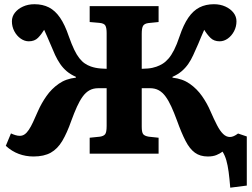

<svg xmlns="http://www.w3.org/2000/svg" viewBox="-20 -729 1196 911"><path d="M1072.5 161.5Q1069 118 1064.8 86.5Q1060.5 55 1054 32Q1047.5 9 1036 -9.5Q1024 -0.5 1007.3 6.5Q990.5 13.5 966 13.5Q929.5 13.5 904.8 -4.5Q880 -22.5 860.5 -60.3Q841 -98 820 -156.5Q806 -194.5 793 -223Q780 -251.5 765.5 -271.2Q751 -291 733.3 -300.7Q715.5 -310.5 692 -310.5H652.5V-127.5Q652.5 -102.5 658.8 -93.3Q665 -84 685.5 -80.5L732.5 -75.5V0H405.5V-75.5L454 -80.5Q471.5 -83 478.7 -92Q486 -101 486 -131.5V-310.5H446.5Q422.5 -310.5 404.5 -300.5Q386.5 -290.5 372.3 -270.7Q358 -251 345 -222.3Q332 -193.5 318.5 -156.5Q298 -98 275.5 -60.3Q253 -22.5 220.8 -4.5Q188.5 13.5 139 13.5Q102 13.5 69 1.2Q36 -11 7.5 -37L32 -96Q42.5 -91 53.3 -87.8Q64 -84.5 74 -84.5Q86.5 -84.5 96.7 -91.5Q107 -98.5 116.7 -113Q126.5 -127.5 136.7 -149.5Q147 -171.5 160 -201.5Q176.5 -239 200.5 -273.2Q224.5 -307.5 258.7 -331.5Q293 -355.5 340 -360.5V-364.5Q315 -375.5 297 -390.7Q279 -406 265.8 -425.2Q252.5 -444.5 241.5 -468Q228 -499.5 219 -520.2Q210 -541 203.3 -556.7Q196.5 -572.5 189.5 -587.5Q176.5 -566 160.3 -549.5Q144 -533 116.5 -533Q96.5 -533 78 -546Q59.5 -559 48 -580.7Q36.5 -602.5 36.5 -628Q36.5 -650.5 50.7 -668.7Q65 -687 89.3 -698Q113.5 -709 143.5 -709Q182.5 -709 212.3 -693.8Q242 -678.5 265 -645Q288 -611.5 306.5 -556.5Q320 -518.5 332 -493.5Q344 -468.5 356.5 -452.8Q369 -437 382.3 -428Q395.5 -419 411 -413.5Q422.5 -409.5 433.8 -407.3Q445 -405 458.3 -404Q471.5 -403 486 -402.5V-572Q486 -596.5 480 -607.5Q474 -618.5 451.5 -620.5L405.5 -624.5V-700H732.5V-624.5L683.5 -619.5Q665.5 -617 659 -606.7Q652.5 -596.5 652.5 -568.5V-402.5Q669 -403 681.3 -404Q693.5 -405 703.5 -407.3Q713.5 -409.5 722 -412.5Q738 -418 752 -426.8Q766 -435.5 779.5 -451Q793 -466.5 806 -492Q819 -517.5 832 -556.5Q850.5 -611.5 873.5 -645Q896.5 -678.5 926.5 -693.8Q956.5 -709 995 -709Q1025 -709 1049.3 -698Q1073.5 -687 1087.8 -668.7Q1102 -650.5 1102 -628Q1102 -602.5 1090.5 -580.7Q1079 -559 1060.8 -546Q1042.5 -533 1022 -533Q995 -533 978.5 -549.5Q962 -566 949 -587.5Q942 -572.5 935.5 -556.5Q929 -540.5 920.3 -520Q911.5 -499.5 897 -468Q886.5 -444.5 873 -425.2Q859.5 -406 841.5 -390.7Q823.5 -375.5 798.5 -364.5V-360.5Q846 -355.5 880.3 -331.5Q914.5 -307.5 938.5 -273.2Q962.5 -239 978.5 -201.5Q995.5 -162.5 1009.8 -135Q1024 -107.5 1038.8 -93.3Q1053.5 -79 1071 -79Q1080 -79 1089.5 -83.3Q1099 -87.5 1109.5 -95.5L1151 -81.5V151.5Z"/></svg>

Font: Literata Variable Black
Style: Regular
Weight: 900
Designer: Latin by Veronika Burian and Jose Scaglione. Greek by Irene Vlachou. Cyrillic by Vera Evstafieva.
Foundry: TypeTogether
Version: Version 3.021